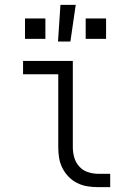

<svg xmlns="http://www.w3.org/2000/svg" viewBox="-20 -771 540 791"><path d="M434 0H384Q362 0 340 -3.5Q318 -7 298 -17Q278 -27 262.5 -43Q247 -59 237 -79Q227 -99 223.5 -120.5Q220 -142 220 -165V-465H75V-520H280V-165Q280 -143 286 -122Q292 -101 306.5 -85Q321 -69 342 -62Q363 -55 384 -55H434ZM417 -611H333V-695H417ZM83 -611V-695H167V-611ZM219 -600 229 -751H292L270 -600Z"/></svg>

Font: Iosevka Fixed SS04 Light
Style: Regular
Weight: 300
Monospace: yes
Designer: Belleve Invis
Foundry: Belleve Invis
Version: Version 32.5.0